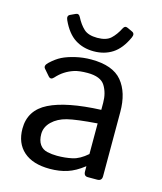

<svg xmlns="http://www.w3.org/2000/svg" viewBox="-108 -785 737 873"><g transform="rotate(15 260.5 -348.5)"><path d="M110.8 -665Q101.6 -685.1 117.2 -691.9L140.1 -702.6Q154.3 -709.5 162.1 -693.8Q178.2 -662.1 199.2 -642.6Q220.2 -623 262.7 -623Q305.2 -623 326.2 -642.6Q347.2 -662.1 363.3 -693.8Q371.1 -709.5 385.3 -702.6L408.2 -691.9Q423.8 -685.1 414.6 -665Q388.7 -608.4 350.8 -584Q313 -559.6 262.7 -559.6Q212.4 -559.6 174.6 -584Q136.7 -608.4 110.8 -665ZM41.5 -136.7Q41.5 -223.6 122.8 -264.2Q204.1 -304.7 365.7 -311.5V-344.7Q365.7 -390.6 345 -424.1Q324.2 -457.5 262.7 -457.5Q223.6 -457.5 200.2 -450Q176.8 -442.4 157.5 -429.9Q138.2 -417.5 120.6 -397.9Q107.4 -383.3 95.7 -396.5L70.3 -425.8Q59.6 -438 77.6 -455.1Q103.5 -479.5 127.9 -491.7Q152.3 -503.9 188.7 -512.5Q225.1 -521 262.7 -521Q364.7 -521 408.2 -468.5Q451.7 -416 451.7 -324.7V-22Q451.7 0 429.7 0H385.7Q366.7 0 366.7 -22V-45.9H365.7Q327.1 -15.6 290.3 -3.7Q253.4 8.3 208 8.3Q127.9 8.3 84.7 -30Q41.5 -68.4 41.5 -136.7ZM130.4 -134.8Q130.4 -104.5 143.1 -86.2Q155.8 -67.9 178.2 -62.7Q200.7 -57.6 225.1 -57.6Q262.7 -57.6 296.4 -64.9Q330.1 -72.3 365.7 -103.5V-247.6Q267.1 -240.2 225.1 -229.7Q183.1 -219.2 156.7 -193.6Q130.4 -168 130.4 -134.8Z"/></g></svg>

Font: Istok
Style: Regular
Weight: 500
Designer: Andrey V. Panov
Foundry: Andrey V. Panov
Version: Version 1.0.3